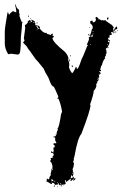

<svg xmlns="http://www.w3.org/2000/svg" viewBox="-59 -771 520 817"><path d="M60.5 -705.1Q64.5 -704.6 64.5 -701.2V-699.2Q60.5 -699.2 60.5 -703.1ZM351.6 -699.2Q361.3 -693.8 361.3 -687.5Q363.3 -687.5 363.3 -689.5Q371.1 -686.5 371.1 -683.6L375 -685.5Q379.4 -685.5 382.8 -683.6Q386.7 -685.5 388.7 -685.5Q394.5 -678.7 418 -664.1Q421.4 -656.2 425.8 -656.2L421.9 -648.4Q423.8 -645 423.8 -640.6H425.8Q425.8 -647 435.5 -658.2Q439.5 -657.7 439.5 -654.3V-646.5H437.5L433.6 -648.4Q433.6 -643.6 425.8 -638.7L427.7 -634.8V-632.8Q427.7 -628.9 423.8 -628.9V-638.7H421.9Q421.9 -636.7 419.9 -632.8L416 -634.8H414.1V-630.9Q414.1 -629.9 418 -625Q414.1 -624.5 414.1 -621.1L410.2 -623H408.2Q406.2 -615.2 406.2 -609.4L402.3 -611.3Q402.3 -607.4 400.4 -607.4Q403.3 -599.6 406.2 -599.6Q406.2 -601.6 408.2 -601.6V-593.8L400.4 -599.6V-591.8H402.3L406.2 -593.8V-585.9Q401.9 -572.3 390.6 -562.5Q394.5 -556.2 394.5 -552.7H392.6L394.5 -548.8V-543Q390.6 -543 390.6 -541L392.6 -537.1L386.7 -527.3L388.7 -523.4Q378.4 -513.2 375 -494.1Q371.6 -494.1 367.2 -474.6Q371.1 -474.1 371.1 -470.7V-468.8Q369.1 -468.8 365.2 -466.8Q365.2 -468.8 363.3 -468.8V-464.8Q369.1 -464.8 369.1 -457Q367.2 -457 367.2 -455.1L363.3 -457H361.3V-455.1H365.2V-451.2L361.3 -453.1L363.3 -443.4Q363.3 -439.5 359.4 -439.5Q359.4 -441.4 357.4 -441.4V-437.5H361.3Q359.4 -423.8 355.5 -423.8Q355.5 -425.8 353.5 -425.8V-423.8Q355.5 -419.9 355.5 -418Q352.5 -418 349.6 -410.2L351.6 -406.2Q348.1 -392.1 339.8 -384.8Q339.8 -370.1 324.2 -326.2Q324.2 -324.2 326.2 -324.2Q326.2 -302.7 287.1 -201.2Q271.5 -184.1 257.8 -105.5Q255.9 -105.5 255.9 -103.5H257.8Q255.9 -97.7 253.9 -97.7Q253.9 -95.7 255.9 -95.7Q254.4 -84 252 -84L255.9 -74.2Q253.9 -57.1 250 -52.7V-50.8L252 -41Q250 -41 250 -39.1L253.9 -37.1Q252 -19.5 248 -19.5Q246.1 -23.4 246.1 -25.4H244.1L242.2 -15.6V-11.7Q245.1 -11.7 255.9 -19.5V-17.6Q253.9 -13.7 253.9 -11.7H257.8L261.7 -13.7V-9.8Q261.7 -6.8 253.9 -2H252L253.9 -5.9V-9.8Q243.2 0 242.2 0Q242.2 -2 240.2 -2L242.2 -5.9V-9.8H240.2L222.7 3.9Q222.7 -3.9 218.8 -3.9H216.8Q220.7 8.3 220.7 11.7Q217.8 11.7 212.9 15.6V11.7H210.9V15.6Q212.9 15.6 212.9 17.6H210.9Q206.1 13.7 205.1 13.7H203.1V19.5L195.3 15.6Q195.3 17.6 193.4 17.6Q189.5 11.2 189.5 7.8H187.5Q187.5 15.6 183.6 15.6V13.7L179.7 15.6H175.8L169.9 7.8H162.1V11.7H158.2Q144.5 4.4 144.5 2L140.6 3.9H138.7L140.6 -5.9Q138.7 -5.9 138.7 -7.8L144.5 -11.7V-7.8H146.5Q149.4 -7.8 152.3 -13.7H150.4Q154.3 -25.4 158.2 -25.4Q156.2 -29.3 156.2 -31.2Q160.2 -43.9 160.2 -48.8V-52.7H164.1V-64.5Q160.2 -83.5 154.3 -84V-85.9L158.2 -91.8Q156.2 -95.7 156.2 -97.7Q159.7 -99.6 166 -99.6L164.1 -103.5Q169.9 -109.9 169.9 -113.3Q168 -121.1 158.2 -121.1V-127H160.2L166 -123H169.9L168 -127L169.9 -130.9Q168 -137.7 168 -138.7Q168 -144.5 173.8 -144.5V-150.4Q173.8 -153.3 168 -156.2Q169.9 -160.2 169.9 -162.1H171.9Q173.8 -162.1 173.8 -160.2Q177.2 -162.1 181.6 -162.1L175.8 -173.8V-185.5Q168.9 -187.5 168 -187.5V-189.5Q175.3 -189.5 179.7 -193.4L177.7 -197.3V-199.2L181.6 -197.3Q181.6 -210.9 187.5 -218.8Q185.5 -222.7 185.5 -224.6Q191.9 -224.6 201.2 -287.1Q203.1 -287.1 205.1 -296.9Q199.2 -331.1 189.5 -351.6L185.5 -349.6V-351.6L189.5 -359.4Q175.8 -392.1 169.9 -402.3Q159.7 -402.3 148.4 -437.5L138.7 -455.1Q135.7 -457.5 127 -478.5Q96.2 -517.6 93.8 -517.6Q64.9 -559.6 58.6 -566.4Q58.6 -571.3 39.1 -589.8L45.4 -598.6L42.5 -607.4L45.4 -629.4L48.3 -650.4L46.9 -664.6Q54.2 -666 60.5 -677.7Q58.6 -677.7 58.6 -679.7L66.4 -685.5Q72.3 -685.5 72.3 -677.7H74.2Q78.1 -677.7 78.1 -681.6V-683.6H72.3Q72.8 -687.5 76.2 -687.5Q89.8 -680.7 89.8 -677.7L87.9 -673.8Q91.8 -673.3 91.8 -669.9V-668L89.8 -664.1Q107.4 -664.1 111.3 -654.3L109.4 -650.4Q124.5 -630.9 134.8 -630.9H140.6V-625L144.5 -627L150.4 -623Q150.4 -625 152.3 -625L154.3 -621.1L164.1 -628.9L166 -625Q164.1 -621.1 164.1 -619.1Q168 -617.2 169.9 -617.2V-615.2Q169.9 -612.3 164.1 -609.4Q164.1 -593.3 216.8 -550.8Q232.4 -533.7 232.4 -519.5H230.5Q236.3 -501 236.3 -496.1H234.4L236.3 -492.2L234.4 -488.3Q234.4 -477.1 248 -459Q256.3 -467.3 263.7 -486.3Q267.6 -486.3 267.6 -478.5H271.5Q279.3 -490.2 289.1 -521.5Q293.5 -527.3 312.5 -576.2H314.5V-580.1Q310.5 -580.1 310.5 -582Q315.9 -591.3 320.3 -605.5L318.4 -609.4Q318.4 -612.3 324.2 -615.2L322.3 -619.1V-621.1Q326.7 -621.1 332 -646.5Q334.5 -646.5 335.9 -654.3Q335 -665.5 326.2 -669.9L324.2 -679.7Q330.6 -683.6 334 -683.6Q335.9 -680.2 335.9 -675.8Q347.2 -675.8 349.6 -687.5L347.7 -691.4V-695.3Q348.1 -699.2 351.6 -699.2ZM402.3 -697.3V-691.4Q402.3 -687.5 398.4 -687.5H396.5V-695.3Q398.4 -695.3 402.3 -697.3ZM68.4 -693.4H72.3V-691.4H68.4ZM66.4 -677.7V-675.8H70.3V-677.7ZM35.2 -677.7H39.1V-675.8H35.2ZM82 -675.8V-673.8H85.9V-675.8ZM99.6 -675.8 101.6 -671.9H95.7Q96.2 -675.8 99.6 -675.8ZM95.7 -660.2Q101.6 -647.5 107.4 -646.5V-648.4Q99.6 -657.2 99.6 -662.1ZM322.3 -656.2H324.2V-652.3H322.3ZM97.7 -646.5V-642.6H99.6V-646.5ZM439.5 -642.6H441.4V-638.7H439.5ZM335.9 -638.7V-634.8H337.9V-638.7ZM431.6 -636.7H435.5V-632.8H431.6ZM335.9 -628.9V-625H337.9V-628.9ZM320.3 -627V-621.1H316.4V-623Q316.9 -627 320.3 -627ZM330.1 -619.1V-613.3H334L335.9 -623H334Q330.1 -622.6 330.1 -619.1ZM326.2 -619.1V-615.2H328.1V-619.1ZM324.2 -584V-580.1H326.2V-584ZM398.4 -584V-580.1H400.4V-584ZM398.4 -570.3H402.3V-566.4H398.4ZM238.3 -535.2H242.2V-531.2Q238.3 -531.2 238.3 -535.2ZM234.4 -517.6H238.3V-509.8H236.3Q236.3 -514.2 234.4 -517.6ZM246.1 -492.2H250Q250 -490.2 252 -486.3H250Q246.1 -486.3 246.1 -490.2ZM355.5 -435.5V-431.6H357.4V-435.5ZM162.1 -50.8Q162.6 -46.9 166 -46.9V-50.8ZM248 -35.2V-31.2H250V-35.2ZM160.2 -9.8V0H162.1Q166 -2 168 -2Q168 -4.9 160.2 -9.8ZM169.9 -2V2H171.9V-2ZM173.8 0V3.9H175.8V0ZM160.2 3.9V5.9H164.1V3.9ZM183.6 3.9V7.8H185.5V3.9ZM197.3 7.8Q197.3 9.8 195.3 13.7H199.2V7.8ZM173.8 17.6V23.4H169.9V21.5Q170.4 17.6 173.8 17.6ZM203.1 19.5H205.1V23.4H203.1ZM185.5 21.5H187.5V25.4H185.5ZM5.4 -751.5H8.8Q8.8 -737.8 21 -730L22.9 -720.7H21Q24.9 -710.9 24.9 -705.1H22.9Q29.3 -685.1 35.2 -674.3L33.7 -650.9L29.8 -612.3V-610.4Q29.8 -540.5 21 -540.5L17.6 -538.6Q-7.8 -542.5 -12.2 -542.5Q-19 -540.5 -24.4 -540.5Q-38.6 -564.5 -38.6 -585V-637.2Q-38.6 -651.9 -27.8 -712.9Q-27.8 -718.8 -24.4 -718.8Q-22.9 -709 -19 -709Q-15.1 -716.3 -5.4 -722.7H0Q3.4 -718.8 10.7 -718.8Q10.7 -726.1 5.4 -751.5Z"/></svg>

Font: Mister Brush
Style: Regular
Weight: 400
Designer: GGBotNet
Foundry: GGBotNet
Version: 1.00